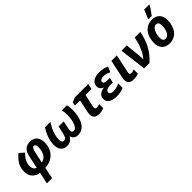

<svg xmlns="http://www.w3.org/2000/svg" viewBox="204 -2118 3680 3680"><g transform="rotate(-45 2044.0 -278.0)"><path d="M336 240 383 9C591 -1 720 -141 720 -346C720 -474 653 -556 530 -556C410 -556 350 -490 322 -362L268 -110C224 -121 194 -159 194 -230C194 -323 240 -397 316 -473L220 -556C165 -510 122 -462 91 -411C60 -360 44 -298 44 -225C44 -158 63 -105 101 -66C138 -27 186 -3 245 5L194 240ZM462 -360C475 -423 500 -446 525 -446C558 -446 571 -410 571 -359C571 -322 565 -286 554 -250C531 -178 484 -123 408 -111Z M978 10C1058 10 1105 -29 1141 -89C1158 -29 1196 10 1275 10C1453 10 1540 -174 1540 -417C1540 -461 1533 -513 1525 -546H1386C1397 -503 1401 -459 1401 -406C1401 -265 1355 -106 1272 -106C1237 -106 1223 -127 1223 -162C1223 -181 1227 -203 1232 -228L1263 -372H1124L1093 -228C1076 -151 1055 -106 1004 -106C965 -106 949 -138 949 -190C949 -306 1004 -440 1076 -546H928C861 -441 808 -318 808 -186C808 -70 863 10 978 10Z M1768 -434 1712 -171C1708 -151 1706 -133 1706 -116C1706 -21 1763 10 1848 10C1901 10 1947 -1 1978 -16V-126C1949 -115 1926 -109 1899 -109C1874 -109 1856 -120 1856 -145C1856 -152 1857 -161 1859 -171L1915 -434H2078L2102 -546H1737L1644 -506L1630 -434Z M2319 10C2406 10 2467 -5 2515 -29V-149C2471 -126 2420 -105 2343 -105C2286 -105 2257 -124 2257 -162C2257 -207 2307 -233 2383 -233H2455L2477 -336H2411C2347 -336 2315 -352 2315 -385C2315 -428 2357 -446 2413 -446C2472 -446 2514 -429 2561 -406L2606 -514C2557 -541 2493 -556 2409 -556C2289 -556 2181 -514 2181 -394C2181 -342 2218 -306 2262 -289V-285C2166 -269 2102 -227 2102 -134C2102 -87 2122 -52 2162 -27C2202 -2 2254 10 2319 10Z M2785 10C2840 10 2884 -1 2915 -16V-126C2884 -115 2863 -109 2836 -109C2808 -109 2794 -121 2794 -144C2794 -152 2796 -165 2800 -184L2876 -546H2729L2654 -193C2645 -152 2643 -132 2643 -116C2643 -21 2698 10 2785 10Z M3003 -546 3071 0H3216C3393 -160 3475 -339 3512 -546H3362C3322 -358 3269 -236 3182 -133C3182 -162 3181 -208 3177 -245L3147 -546Z M3756 10C3954 10 4044 -156 4044 -340C4044 -476 3964 -556 3837 -556C3642 -556 3547 -393 3547 -200C3547 -70 3633 10 3756 10ZM3768 -110C3719 -110 3695 -140 3695 -200C3695 -298 3737 -436 3826 -436C3878 -436 3896 -395 3896 -340C3896 -223 3850 -110 3768 -110ZM3882 -606C3933 -669 3974 -732 4006 -784V-796H3867C3850 -746 3818 -666 3794 -621V-606Z"/></g></svg>

Font: BC Sans
Style: Bold Italic
Weight: 700
Italic angle: -12°
Designer: Monotype Design Team
Province of B.C.
Foundry: Monotype Imaging Inc.
Version: Version 2.000;GOOG;noto-source:20170915:90ef993387c0